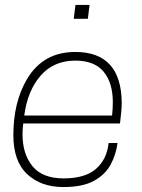

<svg xmlns="http://www.w3.org/2000/svg" viewBox="-20 -748 575 776"><path d="M236 8Q146 8 90 -44Q34 -96 34 -202Q34 -335 89 -428Q154 -538 284 -538Q470 -538 472 -333Q472 -304 465 -249H74Q71 -226 71 -206Q71 -125 111.5 -76Q152 -27 237 -27Q324 -27 368 -65.5Q412 -104 419 -170H455Q449 -123 427 -82.5Q405 -42 359.5 -17Q314 8 236 8ZM433 -281Q436 -309 436 -335Q436 -413 399 -458Q362 -503 284 -503Q197 -503 144 -442Q91 -381 78 -281ZM335 -672H278L285 -728H342Z"/></svg>

Font: Tanohe Sans ExtraLight
Style: Italic
Weight: 200
Designer: Village Type and Design LLC & Cristiano Sobral
Foundry: Cooper Hewitt Smithsonian Design Museum
Version: Version 1.00;September 29, 2021;FontCreator 13.0.0.2655 64-b